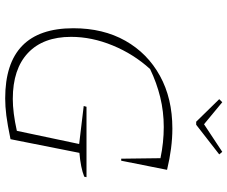

<svg xmlns="http://www.w3.org/2000/svg" viewBox="-90 -800 897 758"><g transform="rotate(90 359.0 -421.5)"><path d="M369 7Q92 7 92 -262Q92 -380 141.5 -467.5Q191 -555 280 -604Q369 -653 488 -653Q564 -653 651 -632L615 -451H607L605 -606Q543 -619 482 -619Q421 -619 364 -605Q307 -591 253 -565Q194 -500 160 -417.5Q126 -335 126 -253Q126 -143 189.5 -83Q253 -23 371 -23Q425 -23 497 -39L549 -285L399 -303L402 -314H680L678 -305Q643 -291 584 -286L530 -14Q472 -2 436.5 2.5Q401 7 369 7ZM461 -747 372 -838 384 -850 471 -778 580 -850 590 -838 473 -747Z"/></g></svg>

Font: Piazzolla Thin
Style: Italic
Weight: 100
Italic angle: -11.3°
Designer: Juan Pablo del Peral
Foundry: Huerta Tipografica
Version: Version 1.330